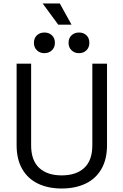

<svg xmlns="http://www.w3.org/2000/svg" viewBox="-20 -1064 706 1098"><path d="M333 14Q255 14 197 -14Q139 -42 107 -97.5Q75 -153 75 -234V-700H158V-233Q158 -147 204 -104Q250 -61 333 -61Q416 -61 462 -104Q508 -147 508 -233V-700H592V-234Q592 -153 560 -97.5Q528 -42 469.5 -14Q411 14 333 14ZM432 -760Q406 -760 389 -776.5Q372 -793 372 -819Q372 -846 389 -862Q406 -878 432 -878Q458 -878 474.5 -862Q491 -846 491 -819Q491 -793 474.5 -776.5Q458 -760 432 -760ZM234 -760Q208 -760 191 -776.5Q174 -793 174 -819Q174 -846 191 -862Q208 -878 234 -878Q260 -878 277 -862Q294 -846 294 -819Q294 -793 277 -776.5Q260 -760 234 -760ZM313 -923 224 -1044H322L389 -923Z"/></svg>

Font: Space Grotesk Light
Style: Regular
Weight: 400
Version: Version 2.000